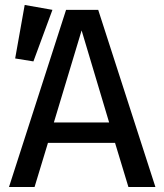

<svg xmlns="http://www.w3.org/2000/svg" viewBox="-20 -746 655 766"><path d="M439 -175.9H171.3L117.9 0H15.9L243.6 -706.7H371.8L600 0H492.3ZM194.9 -257.4H415.4L305.6 -624.6ZM78.5 -726.2 189.2 -706.7 113.3 -501 40.5 -512.8Z"/></svg>

Font: Fira Code Retina
Style: Regular
Weight: 450
Monospace: yes
Designer: Carrois Corporate, Edenspiekermann AG, Nikita Prokopov
Foundry: Carrois Corporate, Edenspiekermann AG, Nikita Prokopov
Version: Version 6.002